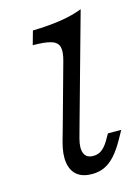

<svg xmlns="http://www.w3.org/2000/svg" viewBox="-103 -701 566 774"><g transform="rotate(-15 180.0 -314.0)"><path d="M120.2 -206.5 188.7 -454Q200 -492.7 194.8 -513.7Q189.5 -534.7 163.7 -542.7Q137.9 -550.8 87.1 -550.8L103.2 -608.1Q170.2 -609.7 221.4 -617.7Q272.6 -625.8 311.3 -641.1L190.3 -206.5ZM171.8 -139.5Q161.3 -100.8 170.2 -78.6Q179 -56.5 208.1 -56.5Q229 -56.5 244 -68.1Q258.9 -79.8 271 -100L287.9 -129H343.5L324.2 -94.4Q303.2 -56.5 281.9 -32.7Q260.5 -8.9 237.1 2Q213.7 12.9 184.7 12.9Q146 12.9 123 -5.2Q100 -23.4 94.4 -58.5Q88.7 -93.5 102.4 -143.5L120.2 -206.5H190.3Z"/></g></svg>

Font: Playfair 5pt SemiExpanded Light
Style: Italic
Weight: 300
Width: 6
Italic angle: -15.6°
Designer: Claus Eggers Sørensen
Foundry: Claus Eggers Sørensen
Version: Version 2.203